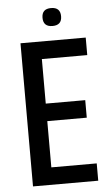

<svg xmlns="http://www.w3.org/2000/svg" viewBox="-57 -869 518 906"><g transform="rotate(-5 202.0 -415.5)"><path d="M264 -788.5Q264 -746 220 -746Q176 -746 176 -788.5Q176 -831 220 -831Q264 -831 264 -788.5ZM62 -678H371V-595H156V-384H343V-301H156V-82H371V0H62Z"/></g></svg>

Font: Khand Medium
Style: Regular
Weight: 500
Designer: Devanagari: Sanchit Sawaria, Jyotish Sonowal; Latin: Satya Rajpurohit
Foundry: Indian Type Foundry
Version: Version 1.100;PS 1.0;hotconv 1.0.78;makeotf.lib2.5.61930; tt